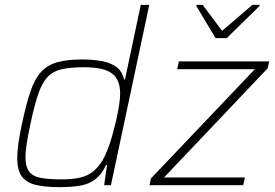

<svg xmlns="http://www.w3.org/2000/svg" viewBox="-20 -763 1132 791"><path d="M226 8Q163 8 124.5 -2Q86 -12 68.5 -38Q51 -64 51 -111Q51 -138 56 -173.5Q61 -209 71 -255Q88 -335 105.5 -386.5Q123 -438 149 -466.5Q175 -495 215.5 -506.5Q256 -518 317 -518Q369 -518 405.5 -510Q442 -502 463.5 -484Q485 -466 491 -436H495L560 -743H595L437 0H409L421 -83H417Q399 -45 373.5 -25Q348 -5 312 1.5Q276 8 226 8ZM232 -24Q280 -24 311 -31.5Q342 -39 363 -56Q384 -73 401 -100Q412 -118 423 -146Q434 -174 443 -206.5Q452 -239 459.5 -271.5Q467 -304 471 -332Q475 -360 475 -377Q475 -436 440.5 -461Q406 -486 326 -486Q271 -486 235 -478Q199 -470 176.5 -446.5Q154 -423 138 -377Q122 -331 106 -255Q96 -209 90.5 -174.5Q85 -140 85 -115Q85 -77 99.5 -57Q114 -37 146.5 -30.5Q179 -24 232 -24ZM596 0 602 -28 1030 -478H710L717 -510H1089L1083 -482L656 -32H989L982 0ZM868 -606 789 -738 790 -743H815L895 -636L1020 -743H1050L1049 -738L914 -606Z"/></svg>

Font: Saira Thin
Style: Italic
Weight: 100
Italic angle: -12°
Designer: Hector Gatti with collaboration of the Omnibus-Type team
Foundry: Omnibus-Type
Version: Version 1.101